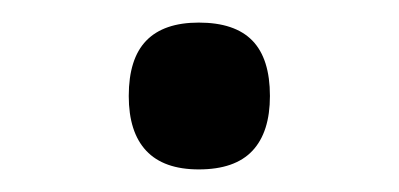

<svg xmlns="http://www.w3.org/2000/svg" viewBox="-20 -116 353 170"><path d="M156 34Q125 34 109.5 17.5Q94 1 94 -31Q94 -64 109.5 -80Q125 -96 156 -96Q188 -96 203.5 -80Q219 -64 219 -31Q219 1 203.5 17.5Q188 34 156 34Z"/></svg>

Font: Playwrite HR Lijeva
Style: Regular
Weight: 400
Designer: Veronika Burian, José Scaglione
Foundry: TypeTogether
Version: Version 1.002